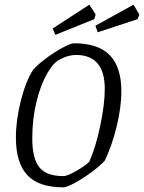

<svg xmlns="http://www.w3.org/2000/svg" viewBox="-20 -792 616 821"><path d="M48 -203Q48 -279 69.5 -363Q91 -447 122 -494Q141 -516 177.5 -543Q214 -570 248.5 -588.5Q283 -607 296 -607Q400 -607 449.5 -556Q499 -505 499 -401Q499 -335 479 -252Q459 -169 428 -105Q408 -83 371.5 -56Q335 -29 300 -10Q265 9 251 9Q145 9 96.5 -43.5Q48 -96 48 -203ZM362 -101Q389 -161 408.5 -253.5Q428 -346 428 -412Q428 -557 305 -557Q272 -557 236 -538Q209 -525 181.5 -477.5Q154 -430 136 -357Q118 -284 118 -199Q118 -115 148 -77Q178 -39 251 -39Q269 -39 309.5 -63Q350 -87 362 -101ZM205 -670 362 -772 389 -730 383 -710 217 -643ZM388 -682 551 -772 576 -729 568 -710 398 -654Z"/></svg>

Font: Grenze Light
Style: Italic
Weight: 300
Italic angle: -10°
Designer: Renata Polastri
Foundry: Omnibus-Type
Version: Version 1.002; ttfautohint (v1.8)